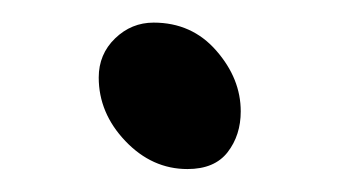

<svg xmlns="http://www.w3.org/2000/svg" viewBox="-20 -349 299 169"><path d="M145 -200.2Q113.8 -200.2 90.3 -224.9Q66.9 -249.5 66.9 -280.8Q66.9 -301.3 81.3 -315.2Q95.7 -329.1 115.2 -329.1Q148.9 -329.1 170.4 -304.4Q191.9 -279.8 191.9 -251Q191.9 -230 180.4 -215.1Q168.9 -200.2 145 -200.2Z"/></svg>

Font: Shantell Sans Irregular
Style: Regular
Weight: 300
Designer: Stephen Nixon, Anya Danilova, Shantell Martin
Foundry: Arrow Type
Version: Version 1.006;[9816181b4]